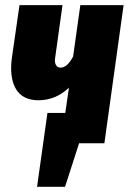

<svg xmlns="http://www.w3.org/2000/svg" viewBox="-20 -553 497 741"><path d="M290 -533.2H457L382.8 0H285.2L231 168H123L163.1 -117.2H231.9L246.1 -214.8Q197.3 -167.5 130.9 -166Q67.9 -165.5 41.7 -209.2Q15.6 -252.9 25.9 -330.1L55.2 -533.2H221.2L192.9 -330.1Q189.9 -313.5 195.6 -302.7Q201.2 -292 213.9 -292Q239.7 -292 262.2 -335Z"/></svg>

Font: Fira Sans Compressed ExtraBold
Style: Italic
Weight: 800
Width: 3
Italic angle: -8°
Designer: Carrois Corporate & Edenspiekermann AG
Foundry: Carrois Corporate GbR & Edenspiekermann AG
Version: Version 4.203;PS 004.203;hotconv 1.0.88;makeotf.lib2.5.64775